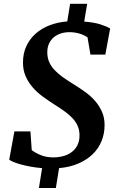

<svg xmlns="http://www.w3.org/2000/svg" viewBox="-20 -862 628 995"><path d="M54.7 -181.2H137.7L144.5 -84Q165 -68.4 193.1 -57.4Q221.2 -46.4 255.4 -46.4Q286.1 -46.4 311.3 -54Q336.4 -61.5 354.5 -76.2Q372.6 -90.8 382.3 -111.8Q392.1 -132.8 392.1 -160.2Q392.1 -186.5 383.3 -207.5Q374.5 -228.5 357.9 -247.1Q341.3 -265.6 317.1 -283.2Q293 -300.8 262.7 -319.8Q231.4 -339.8 201.9 -361.3Q172.4 -382.8 149.7 -408.9Q127 -435.1 113 -466.6Q99.1 -498 99.1 -537.6Q99.1 -585 116.5 -622.6Q133.8 -660.2 164.6 -687.5Q195.3 -714.8 237.3 -731Q279.3 -747.1 328.6 -751L343.3 -842.3H431.6L416.5 -750Q467.8 -746.1 500.5 -735.6Q533.2 -725.1 550.8 -714.4L525.9 -579.1H448.7L433.6 -668.5Q415 -681.2 390.9 -688.2Q366.7 -695.3 339.8 -695.3Q316.4 -695.3 295.7 -688.7Q274.9 -682.1 259.3 -669.2Q243.7 -656.2 234.4 -636.7Q225.1 -617.2 225.1 -591.3Q225.1 -563.5 234.6 -541.3Q244.1 -519 262 -499.8Q279.8 -480.5 305.2 -462.4Q330.6 -444.3 362.3 -424.8Q392.6 -406.2 421.4 -385.5Q450.2 -364.7 472.4 -339.4Q494.6 -314 508.3 -283.2Q522 -252.4 522 -213.9Q522 -169.4 506.3 -130.9Q490.7 -92.3 460.4 -63Q430.2 -33.7 386.2 -14.6Q342.3 4.4 286.1 9.3L269.5 112.3H181.6L198.2 9.3Q167.5 6.8 139.6 1.7Q111.8 -3.4 89.4 -9.5Q66.9 -15.6 50.8 -22.2Q34.7 -28.8 27.8 -34.7Z"/></svg>

Font: Merriweather Bold
Style: Italic
Weight: 700
Italic angle: -7°
Designer: Eben Sorkin ( eben@eyebytes.com )
Foundry: Eben Sorkin ( eben@eyebytes.com )
Version: Version 1.5; ttfautohint (v0.97) -l 13 -r 13 -G 200 -x 24 -f